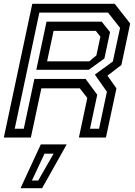

<svg xmlns="http://www.w3.org/2000/svg" viewBox="-32 -720 706 1005"><path d="M-12 0 137 -700H568.5L649.5 -597L603.5 -380L530.5 -324L577.5 -257.5L522.5 0H381L425 -207.5L386 -257.5H184.5L129.5 0ZM45 -46H92.5L148 -307H416L477 -224L439 -46H486.5L527.5 -239.5L464.5 -329.5L558.5 -398L596.5 -574L533.5 -654H174ZM214.5 -399H435.5L472.5 -430L493.5 -528L469.5 -558.5H248.5ZM158 -354.5 211.5 -606.5H500.5L544 -552L514.5 -414L432.5 -354.5ZM75.5 265 181.5 36H317L188.5 265ZM135 225H168L248.5 84.5H201Z"/></svg>

Font: Tourney Thin Medium
Style: Italic
Weight: 500
Italic angle: -12°
Version: Version 1.015